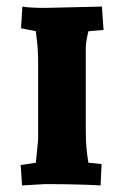

<svg xmlns="http://www.w3.org/2000/svg" viewBox="-20 -560 377 584"><path d="M89 -65 96 -135V-366Q96 -407 92.5 -435Q89 -463 89 -465L44 -474L48 -540Q71 -536 118 -536L290 -540L295 -469L249 -465Q241 -433 241 -414V-158Q241 -109 249 -65L289 -61L286 4Q217 0 117 0L47 4L43 -58Z"/></svg>

Font: Andada SC
Style: Bold
Weight: 700
Designer: Carolina Giovagnoli
Foundry: Carolina Giovagnoli
Version: Version 1.003